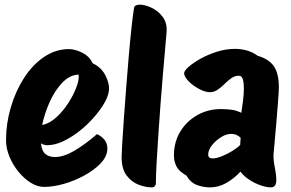

<svg xmlns="http://www.w3.org/2000/svg" viewBox="-20 -795 1256 829"><path d="M170 12Q142 12 113.5 -5.5Q85 -23 60.5 -52.5Q36 -82 21 -118Q6 -154 6 -190Q6 -261 26.5 -331Q47 -401 83.5 -458Q120 -515 170 -549Q220 -583 278 -583Q304 -583 335 -567.5Q366 -552 380 -522Q418 -504 436 -468Q454 -432 450 -402Q447 -378 429 -347.5Q411 -317 383 -285.5Q355 -254 321 -227.5Q287 -201 251.5 -184.5Q216 -168 183 -168Q171 -168 157 -176Q160 -144 175.5 -130.5Q191 -117 217 -117Q255 -117 301 -144Q347 -171 399 -216Q422 -205 434 -187.5Q446 -170 443 -144Q439 -114 411.5 -86.5Q384 -59 342.5 -36.5Q301 -14 255.5 -1Q210 12 170 12ZM319 -473Q280 -471 248 -437Q216 -403 194 -353.5Q172 -304 162 -255Q195 -262 224.5 -289.5Q254 -317 276.5 -352.5Q299 -388 311 -421.5Q323 -455 319 -473Z M635 14Q609 14 578.5 2.5Q548 -9 526.5 -37.5Q505 -66 505 -117Q505 -129 507.5 -172Q510 -215 514.5 -278Q519 -341 524.5 -412.5Q530 -484 536 -553Q542 -622 548 -677.5Q554 -733 559 -762Q561 -770 569 -772.5Q577 -775 583 -775Q605 -775 633.5 -762Q662 -749 682.5 -722Q703 -695 699 -653Q697 -631 693 -584Q689 -537 683.5 -475Q678 -413 673 -344.5Q668 -276 663.5 -210Q659 -144 656 -89.5Q653 -35 653 -2Q653 3 648.5 8.5Q644 14 635 14Z M888 14Q857 14 829.5 3.5Q802 -7 785 -37Q754 -54 742.5 -75.5Q731 -97 731 -124Q731 -182 758.5 -227Q786 -272 832 -298Q878 -324 933 -324Q956 -324 977.5 -321.5Q999 -319 1022 -308Q1025 -328 1029 -358Q1033 -388 1033 -414Q1033 -437 1028.5 -452.5Q1024 -468 1011 -468Q994 -468 979 -457.5Q964 -447 949.5 -432.5Q935 -418 919.5 -407.5Q904 -397 886 -397Q866 -397 839.5 -411Q813 -425 794 -444.5Q775 -464 775 -479Q775 -489 794 -506Q813 -523 845 -541Q877 -559 916 -571.5Q955 -584 995 -584Q1021 -584 1046 -577Q1071 -570 1093 -554Q1141 -540 1162.5 -509Q1184 -478 1184 -419Q1184 -401 1180.5 -356Q1177 -311 1172 -251.5Q1167 -192 1161 -128Q1160 -104 1166.5 -72.5Q1173 -41 1173 -18Q1173 -4 1168 5Q1163 14 1149 14Q1131 14 1106 5.5Q1081 -3 1057 -18.5Q1033 -34 1018 -54Q992 -25 958 -5.5Q924 14 888 14ZM898 -111Q914 -111 937 -120Q960 -129 982 -142.5Q1004 -156 1017 -169L1019 -200Q1002 -217 979 -217Q957 -217 934 -202.5Q911 -188 895 -167.5Q879 -147 879 -128Q879 -118 884.5 -114.5Q890 -111 898 -111Z"/></svg>

Font: Protest Riot
Style: Regular
Weight: 400
Designer: Octavio Pardo
Foundry: Ashler Design
Version: Version 2.005; ttfautohint (v1.8.4.7-5d5b)